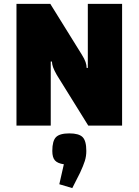

<svg xmlns="http://www.w3.org/2000/svg" viewBox="-20 -645 712 986"><path d="M64.6 0V-625H238.4L399.8 -365Q414 -342.2 419.4 -326.4Q424.8 -310.6 425 -296.1H431V-625H607V0H433.3L271.8 -260Q258.4 -283.5 252.7 -299.3Q247.1 -315.2 246.6 -328.9H240.6V0ZM351.2 321 284.6 301.1 307.9 198.6Q275.8 194 262.2 178.9Q248.6 163.8 248.6 130.3Q248.6 78.4 267.6 59.2Q286.6 40 336.3 40Q385.2 40 404.3 59.2Q423.3 78.4 423.3 130.3Q423.3 157.2 415.6 181.7Q407.8 206.2 391.3 241.8Z"/></svg>

Font: Changa
Style: Regular
Weight: 400
Designer: Eduardo Rodriguez Tunni
Foundry: Eduardo Rodriguez Tunni
Version: Version 3.003